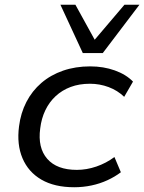

<svg xmlns="http://www.w3.org/2000/svg" viewBox="-20 -778 606 807"><path d="M292 9Q209 9 154 -23Q99 -55 74.5 -113Q50 -171 60 -247Q67 -303 91 -349.5Q115 -396 154 -429.5Q193 -463 245 -481Q297 -499 359 -499Q415 -499 462.5 -482Q510 -465 539 -435L502 -371Q474 -398 436.5 -412Q399 -426 358 -426Q313 -426 277 -412.5Q241 -399 214 -374Q187 -349 170.5 -314.5Q154 -280 149 -238Q138 -157 178.5 -110.5Q219 -64 303 -64Q344 -64 385 -78Q426 -92 461 -118L488 -54Q463 -35 431.5 -20.5Q400 -6 364.5 1.5Q329 9 292 9ZM328 -555 234 -758H297L378 -611L503 -758H566L412 -555Z"/></svg>

Font: Nunito Sans 10pt SemiExpanded
Style: Italic
Weight: 400
Width: 6
Italic angle: -9°
Designer: Vernon Adams
Foundry: Vernon Adams
Version: Version 3.101;gftools[0.9.27]